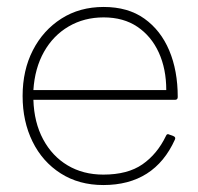

<svg xmlns="http://www.w3.org/2000/svg" viewBox="-20 -522 570 552"><path d="M277 10Q207 10 154.5 -23.5Q102 -57 73.5 -115Q45 -173 45 -246Q45 -320 74.5 -377.5Q104 -435 156.5 -468.5Q209 -502 278 -502Q348 -502 395 -468.5Q442 -435 466.5 -377Q491 -319 491 -243Q491 -235 483 -235H76Q78 -170 104 -121.5Q130 -73 174.5 -46.5Q219 -20 277 -20Q347 -20 389.5 -49.5Q432 -79 457 -131Q460 -139 467 -135L478 -131Q486 -128 483 -121Q424 10 277 10ZM278 -472Q222 -472 177.5 -446Q133 -420 106.5 -373Q80 -326 76 -263H458Q458 -324 436.5 -371Q415 -418 375 -445Q335 -472 278 -472Z"/></svg>

Font: LINE Seed Sans App Thin
Style: Regular
Weight: 250
Designer: LINE VX Design & Dalton Maag Ltd & Sandoll Inc
Foundry: Dalton Maag Ltd
Version: Version 1.003